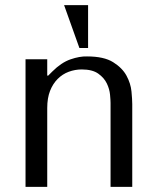

<svg xmlns="http://www.w3.org/2000/svg" viewBox="-20 -732 621 752"><path d="M231 -712H325V-544H291ZM498 0V-324Q498 -342 495 -373.5Q492 -405 475.5 -435.5Q459 -466 423 -488.5Q387 -511 321 -511Q292 -512 256 -499.5Q220 -487 185 -452L169 -436H165V-500H80V0H165V-309Q165 -348 176 -376Q187 -404 206 -423Q225 -442 249.5 -451Q274 -460 300 -460Q342 -460 365 -443.5Q388 -427 398.5 -405Q409 -383 411 -361Q413 -339 413 -329V0Z"/></svg>

Font: Tenor Sans
Style: Regular
Weight: 400
Designer: Denis Masharov
Foundry: Denis Masharov
Version: Version 1.1